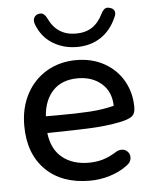

<svg xmlns="http://www.w3.org/2000/svg" viewBox="-52 -746 648 799"><g transform="rotate(-5 272.5 -346.5)"><path d="M39 -243Q39 -317 69.5 -374.5Q100 -432 154.5 -464Q209 -496 278 -496Q344 -496 395 -467.5Q446 -439 474 -389.5Q502 -340 502 -279Q502 -252 486.5 -241Q471 -230 436 -223Q381 -212 319 -209Q257 -206 132 -204Q140 -136 183 -101Q226 -66 293 -66Q325 -66 352.5 -74Q380 -82 410 -101Q421 -108 434 -108Q448 -108 458 -98Q468 -88 468 -74Q468 -53 447 -39Q416 -16 375 -3.5Q334 9 292 9Q174 9 106.5 -58.5Q39 -126 39 -243ZM180 -274Q260 -274 315.5 -277.5Q371 -281 417 -293Q416 -352 377 -386Q338 -420 278 -420Q212 -420 174.5 -381Q137 -342 132 -274ZM120 -659Q117 -668 117 -674Q117 -686 125 -694Q133 -702 147 -702Q163 -702 174 -679Q208 -606 287 -606Q327 -606 354.5 -624Q382 -642 400 -679Q411 -702 427 -702Q430 -702 438 -700Q457 -694 457 -676Q457 -669 452 -659Q428 -605 385.5 -577.5Q343 -550 287 -550Q230 -550 185 -578Q140 -606 120 -659Z"/></g></svg>

Font: SN Pro
Style: Regular
Weight: 400
Designer: Tobias Whetton
Foundry: Supernotes
Version: Version 1.003